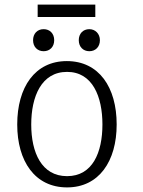

<svg xmlns="http://www.w3.org/2000/svg" viewBox="-20 -805 622 836"><path d="M272 11C411 11 488 -103 488 -263C488 -425 411 -539 271 -539C132 -539 55 -425 55 -263C55 -103 132 11 272 11ZM272 -492C383 -492 426 -384 426 -263C426 -141 383 -38 272 -38C161 -38 116 -141 116 -263C116 -384 160 -492 272 -492ZM144 -731H395V-785H144ZM124 -630C124 -601 143 -582 170 -582C197 -582 216 -601 216 -630C216 -659 197 -678 170 -678C142 -678 124 -658 124 -630ZM323 -630C323 -601 342 -582 369 -582C396 -582 415 -601 415 -630C415 -658 395 -678 369 -678C341 -678 323 -658 323 -630Z"/></svg>

Font: Repo Light
Style: Regular
Weight: 300
Designer: Stefan Peev
Foundry: Context Ltd
Version: Version 001.502